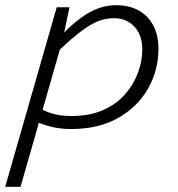

<svg xmlns="http://www.w3.org/2000/svg" viewBox="-52 -488 686 738"><path d="M-32 230 166 -460H215L189 -336L27 230ZM91 -78Q115 -62 147 -52Q179 -42 222 -42Q293 -42 344.5 -65Q396 -88 429 -126Q462 -164 478.5 -209Q495 -254 495 -297Q495 -353 464.5 -385.5Q434 -418 388 -418Q364 -418 341.5 -412Q319 -406 291.5 -389.5Q264 -373 226 -340.5Q188 -308 134 -255L158 -325Q230 -404 284 -436Q338 -468 394 -468Q445 -468 481.5 -447.5Q518 -427 537.5 -389.5Q557 -352 557 -300Q557 -217 516.5 -146.5Q476 -76 401 -34Q326 8 221 8Q181 8 146.5 -0.5Q112 -9 83 -22Z"/></svg>

Font: Intel One Mono Light
Style: Italic
Weight: 300
Italic angle: -16°
Monospace: yes
Designer: Fred Shallcrass
Foundry: Frere-Jones Type LLC
Version: Version 1.004